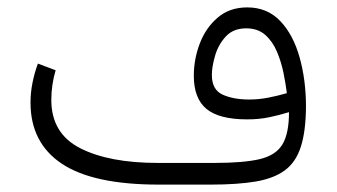

<svg xmlns="http://www.w3.org/2000/svg" viewBox="-20 -499 910 519"><path d="M761.2 -195.8Q735.8 -188 708 -182.1Q680.2 -176.3 648.4 -176.3Q572.3 -176.3 538.1 -204.6Q503.9 -232.9 503.9 -294.4Q503.9 -338.9 520 -381.3Q536.1 -423.8 568.4 -451.4Q600.6 -479 648.4 -479Q702.6 -479 737.8 -441.9Q772.9 -404.8 790 -343.5Q807.1 -282.2 807.1 -210.4Q806.6 -144 793.2 -102.3Q779.8 -60.5 750 -38.6Q720.2 -16.6 671.1 -8.3Q622.1 0 550.3 0H408.7Q231.9 0 147.2 -56.4Q62.5 -112.8 62.5 -221.7Q62.5 -249 67.9 -275.6Q73.2 -302.2 82.5 -327.1L130.4 -309.1Q118.7 -269.5 118.7 -229Q118.7 -138.2 196.8 -98.4Q274.9 -58.6 406.7 -58.6H560.5Q638.2 -58.6 681.9 -68.8Q725.6 -79.1 743.4 -108.6Q761.2 -138.2 761.2 -195.8ZM755.4 -247.1Q752.4 -272 746.3 -302Q740.2 -332 728.5 -359.6Q716.8 -387.2 696.8 -404.8Q676.8 -422.4 645.5 -422.4Q610.4 -422.4 590.1 -400.1Q569.8 -377.9 561.3 -348.1Q552.7 -318.4 552.7 -296.4Q552.7 -256.3 581.8 -243.2Q610.8 -230 653.8 -230Q679.7 -230 705.6 -235.1Q731.4 -240.2 755.4 -247.1Z"/></svg>

Font: Vazir Thin FD-UI
Style: Thin-FD-UI
Weight: 100
Designer: Saber Rastikerdar
Foundry: Saber Rastikerdar
Version: Version 30.1.0